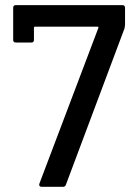

<svg xmlns="http://www.w3.org/2000/svg" viewBox="-20 -720 521 740"><path d="M223.1 0H140.1Q134.8 0 132.3 -3.7Q129.9 -7.3 131.8 -12.2L358.9 -611.8Q360.8 -617.2 356 -617.2H115.2Q110.8 -617.2 110.8 -612.8V-565.9Q110.8 -556.2 101.1 -556.2H41Q30.8 -556.2 30.8 -565.9V-689.9Q30.8 -700.2 41 -700.2H452.1Q461.9 -700.2 461.9 -689.9V-623Q461.9 -620.6 460 -610.8L233.9 -7.8Q231 0 223.1 0Z"/></svg>

Font: Gruenseis Font Medium
Style: Regular
Weight: 500
Designer: Jeremy Tribby
Foundry: Tribby Type
Version: Version 1.408;Glyphs 3.1.2 (3151)